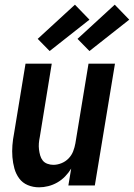

<svg xmlns="http://www.w3.org/2000/svg" viewBox="-20 -792 572 820"><path d="M147 8Q121 8 98.5 -1.5Q76 -11 62 -30Q48 -49 41.5 -72.5Q35 -96 33 -121Q31 -146 33 -171.5Q35 -197 40 -222L89 -520H201L150 -207Q147 -193 146 -180Q145 -167 146.5 -154Q148 -141 151.5 -128.5Q155 -116 162.5 -106.5Q170 -97 182.5 -92.5Q195 -88 208 -88Q225 -88 242.5 -95Q260 -102 273 -115.5Q286 -129 292.5 -146Q299 -163 302 -180L358 -520H471L385 0H272L284 -72Q273 -54 258 -38.5Q243 -23 224.5 -12.5Q206 -2 186 3Q166 8 147 8ZM362 -574 311 -626 470 -772 532 -708ZM192 -574 141 -626 300 -772 362 -708Z"/></svg>

Font: Iosevka SS04 Oblique
Style: Bold
Weight: 700
Italic angle: -9°
Monospace: yes
Designer: Belleve Invis
Foundry: Belleve Invis
Version: Version 19.0.0; ttfautohint (v1.8.4)